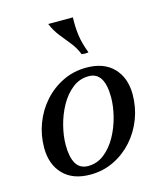

<svg xmlns="http://www.w3.org/2000/svg" viewBox="-107 -769 734 864"><g transform="rotate(-15 260.5 -337.0)"><path d="M313 -415Q271 -415 237.5 -388.5Q204 -362 181 -320.5Q158 -279 146 -231.5Q134 -184 134 -142Q134 -85 152 -55Q170 -25 208 -25V15Q126 15 81.5 -31.5Q37 -78 37 -155Q37 -214 57.5 -268Q78 -322 115.5 -364Q153 -406 203.5 -430.5Q254 -455 313 -455ZM208 -25Q250 -25 283.5 -51.5Q317 -78 340 -119.5Q363 -161 375 -208.5Q387 -256 387 -298Q387 -355 369 -385Q351 -415 313 -415V-455Q395 -455 439.5 -408.5Q484 -362 484 -285Q484 -226 463.5 -172Q443 -118 405.5 -76Q368 -34 317.5 -9.5Q267 15 208 15ZM199 -689H314Q312 -646 317.5 -605.5Q323 -565 341 -519Q325 -516 309 -519Q297 -550 276.5 -575.5Q256 -601 234.5 -628Q213 -655 199 -689Z"/></g></svg>

Font: Poltawski Nowy
Style: Italic
Weight: 400
Italic angle: -12°
Designer: Adam Pótawski, Mateusz Machalski, Borys Kosmynka, Ania Wieluska
Foundry: Capitalics.wtf
Version: Version 1.001;gftools[0.9.25]